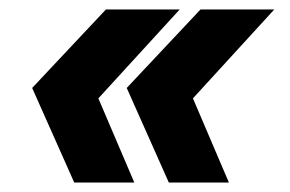

<svg xmlns="http://www.w3.org/2000/svg" viewBox="-20 -454 614 406"><path d="M137 -68 48 -268 204 -434H360L188 -246L264 -68ZM337 -68 248 -268 404 -434H560L388 -246L464 -68Z"/></svg>

Font: Instrument Sans
Style: Bold Italic
Weight: 700
Italic angle: -13°
Designer: Rodrigo Fuenzalida
Foundry: fragTYPE
Version: Version 1.000;gftools[0.9.28]